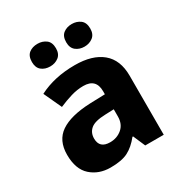

<svg xmlns="http://www.w3.org/2000/svg" viewBox="-178 -886 967 1024"><g transform="rotate(-30 305.5 -373.5)"><path d="M377 -251V-207Q377 -160 346.5 -134Q316 -108 273 -108Q208 -108 208 -168Q208 -204 233.5 -225.5Q259 -247 324 -249ZM314 -559Q188 -559 93 -510L144 -400Q183 -417 221.5 -428.5Q260 -440 298 -440Q376 -440 376 -363V-344L282 -341Q162 -336 101 -294.5Q40 -253 40 -165Q40 -76 88 -33Q136 10 208 10Q277 10 316 -10Q355 -30 390 -74H394L426 0H540V-364Q540 -461 481 -510Q422 -559 314 -559ZM336 -687Q336 -652 357.5 -635Q379 -618 410 -618Q440 -618 462 -635Q484 -652 484 -687Q484 -724 462 -740.5Q440 -757 410 -757Q379 -757 357.5 -740.5Q336 -724 336 -687ZM125 -687Q125 -652 146 -635Q167 -618 199 -618Q229 -618 251 -635Q273 -652 273 -687Q273 -724 251 -740.5Q229 -757 199 -757Q167 -757 146 -740.5Q125 -724 125 -687Z"/></g></svg>

Font: Noto Sans UI Extra
Style: Regular
Weight: 800
Designer: Monotype Design Team
Foundry: Monotype Imaging Inc.
Version: Version 1.901